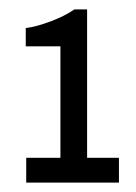

<svg xmlns="http://www.w3.org/2000/svg" viewBox="-20 -686 291 410"><path d="M234 -296H36V-349H109V-587H35V-626Q58 -629 88.5 -640.5Q119 -652 139 -666H166V-349H234Z"/></svg>

Font: Pragati Narrow
Style: Regular
Weight: 400
Designer: Hector Gatti, Marcela Romero, Pablo Cosgaya and Nicolas Silva
Foundry: Omnibus-Type
Version: Version 1.010; ttfautohint (v1.3)